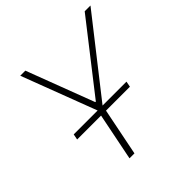

<svg xmlns="http://www.w3.org/2000/svg" viewBox="-184 -843 988 988"><g transform="rotate(-45 309.5 -349.0)"><path d="M257 -259H83L89 -290H263L108 -698H145L285 -329H289L577 -698H619L299 -290H473L467 -259H293L241 0H205Z"/></g></svg>

Font: IBM Plex Sans ExtLt
Style: Italic
Weight: 200
Italic angle: -11°
Designer: Mike Abbink, Paul van der Laan, Pieter van Rosmalen
Foundry: Bold Monday
Version: Version 3.005